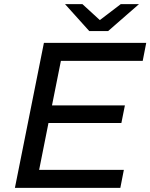

<svg xmlns="http://www.w3.org/2000/svg" viewBox="-20 -907 726 927"><path d="M502 -757 651 -887H563L462 -810L378 -887H294L411 -757ZM669 -613 686 -700H192L52 0H561L578 -87H169L214 -313H566L583 -398H231L274 -613Z"/></svg>

Font: AWKNG-Font Medium
Style: Italic
Weight: 500
Italic angle: -11.3°
Designer: Awakening Church
Foundry: Awakening Church
Version: Version 1.700;PS 001.700;hotconv 1.0.88;makeotf.lib2.5.64775